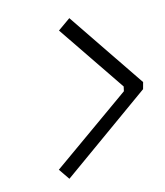

<svg xmlns="http://www.w3.org/2000/svg" viewBox="-64 -673 521 608"><g transform="rotate(-10 197.0 -368.5)"><path d="M111 -118 83 -152 329 -361 331 -376 160 -586 199 -619 394 -379 390 -357Z"/></g></svg>

Font: Tomorrow Light
Style: Italic
Weight: 300
Italic angle: -10°
Designer: Tony de Marco, Monica Rizzolli
Foundry: Just in Type
Version: Version 2.002